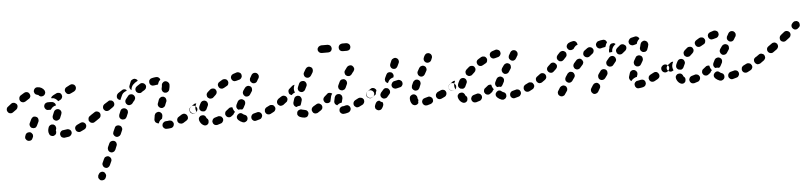

<svg xmlns="http://www.w3.org/2000/svg" viewBox="-64 -611 4766 1127"><g transform="rotate(-5 2318.5 -48.0)"><path d="M72 8Q74 12 77 15Q80 19 84 20Q92 24 101 21Q110 18 113 9L116 3Q118 -1 118 -5Q118 -10 117 -14Q115 -18 112 -21Q109 -25 105 -27Q97 -30 88 -27Q79 -24 75 -15L73 -9Q71 -5 71 -1Q70 4 72 8ZM341 8Q344 4 345 0Q346 -4 345 -9Q343 -18 335 -23Q327 -28 318 -26Q307 -24 297 -23Q293 -23 289 -21Q285 -19 282 -15Q279 -12 278 -7Q276 -3 277 1Q278 11 285 17Q292 22 301 22Q314 20 327 18Q332 17 335 14Q339 12 341 8ZM242 4Q251 0 254 -8Q257 -17 254 -25Q254 -25 254 -25Q254 -28 256 -32Q259 -40 255 -49Q252 -57 243 -61Q239 -62 234 -62Q230 -62 226 -60Q222 -59 219 -55Q215 -52 214 -48Q205 -25 213 -8Q216 1 225 4Q234 8 242 4ZM432 -47Q430 -51 426 -54Q423 -57 419 -58Q414 -60 410 -59Q406 -59 402 -57Q391 -52 381 -47Q373 -43 369 -35Q366 -26 370 -17Q372 -13 375 -10Q378 -7 382 -6Q386 -4 391 -4Q395 -4 399 -6Q411 -11 422 -17Q430 -21 433 -30Q436 -39 432 -47ZM105 -64Q106 -60 109 -57Q112 -53 116 -52Q125 -48 134 -51Q142 -54 146 -63L157 -86Q160 -94 157 -103Q154 -112 145 -115Q141 -117 137 -117Q132 -118 128 -116Q124 -114 121 -111Q118 -108 116 -104L105 -81Q103 -77 103 -73Q103 -68 105 -64ZM496 -90Q494 -94 490 -96Q486 -98 482 -99Q478 -100 473 -99Q469 -98 465 -95L460 -92Q452 -87 451 -77Q449 -68 454 -61Q457 -57 461 -54Q465 -52 469 -51Q473 -51 478 -51Q482 -52 486 -55L491 -59Q499 -64 500 -73Q502 -82 496 -90ZM255 -84Q263 -80 272 -84Q281 -87 285 -95L294 -117Q298 -126 295 -134Q292 -143 283 -147Q279 -149 275 -149Q270 -149 266 -148Q262 -146 258 -143Q255 -140 253 -136L244 -114Q240 -106 243 -97Q246 -88 255 -84ZM38 -200Q35 -203 31 -205Q28 -208 23 -208Q19 -209 14 -208Q10 -207 6 -204Q-6 -194 -13 -189Q-21 -184 -22 -175Q-24 -166 -18 -158Q-13 -150 -4 -149Q5 -147 13 -153Q20 -158 34 -168Q41 -174 42 -183Q44 -192 38 -200ZM235 -149Q234 -148 234 -149Q234 -149 233 -149Q227 -149 221 -149Q212 -148 205 -155Q199 -161 198 -170Q198 -180 204 -187Q211 -193 220 -194Q227 -194 234 -194Q240 -194 246 -193Q250 -193 254 -191Q258 -189 261 -186Q264 -183 266 -179Q267 -175 267 -171Q262 -170 258 -169Q249 -165 243 -159Q238 -154 235 -149ZM255 -231 258 -233 276 -242Q280 -244 284 -244Q289 -244 293 -243Q297 -242 301 -239Q304 -236 306 -232Q310 -223 307 -215Q304 -206 296 -202L283 -195Q281 -198 278 -201Q272 -208 264 -212Q261 -213 258 -214V-215H251Q249 -216 247 -216Q245 -216 243 -216Q243 -216 243 -217Q243 -217 243 -218Q245 -222 248 -226Q251 -229 255 -231ZM119 -253Q115 -261 106 -264Q97 -266 89 -262Q78 -255 66 -248Q58 -242 57 -233Q55 -224 60 -216Q62 -213 66 -210Q70 -208 74 -207Q79 -206 83 -207Q87 -208 91 -210Q102 -217 111 -223Q119 -227 122 -236Q124 -245 119 -253ZM330 -244Q332 -240 335 -237Q338 -234 343 -232Q347 -231 351 -231Q356 -232 360 -234L381 -244Q389 -249 392 -257Q395 -266 391 -275Q387 -283 378 -286Q369 -289 361 -285L340 -274Q331 -270 328 -261Q325 -252 330 -244ZM199 -234Q207 -238 210 -247Q213 -255 209 -264Q203 -275 192 -281Q182 -287 169 -287Q159 -288 152 -281Q146 -275 145 -266Q145 -261 147 -257Q148 -253 151 -250Q154 -246 158 -245Q162 -243 167 -242Q168 -242 169 -242Q174 -235 182 -232Q191 -230 199 -234Z M479 276Q481 280 484 283Q487 287 491 289Q499 292 508 289Q517 286 521 277L523 272Q527 263 523 255Q520 246 512 242Q503 238 494 242Q486 245 482 254L479 259Q478 263 478 267Q477 272 479 276ZM523 218Q527 219 531 220Q536 220 540 218Q544 216 547 213Q550 210 552 206L562 184Q566 176 563 167Q559 158 551 154Q547 152 542 152Q538 152 534 154Q529 155 526 158Q523 162 521 166L511 188Q507 196 511 205Q514 214 523 218ZM562 130Q566 132 570 132Q575 132 579 130Q583 129 586 126Q590 122 592 118L601 96Q605 88 602 79Q599 70 590 66Q582 63 573 66Q564 69 560 78L550 100Q547 109 550 117Q553 126 562 130ZM601 42Q610 46 618 42Q627 39 631 31L641 8Q643 4 643 0Q643 -5 641 -9Q640 -13 637 -16Q633 -20 629 -21Q621 -25 612 -22Q603 -19 600 -10L590 12Q586 21 589 29Q593 38 601 42ZM947 -5Q947 -10 944 -13Q942 -17 939 -20Q935 -23 931 -24Q926 -25 922 -25Q912 -23 901 -23Q892 -22 886 -15Q880 -9 880 1Q880 5 882 9Q884 13 887 16Q891 19 895 21Q899 22 903 22Q916 22 928 20Q937 19 943 11Q948 4 947 -5ZM1029 -47Q1027 -51 1023 -53Q1020 -56 1015 -57Q1011 -58 1006 -57Q1002 -56 998 -54Q989 -48 981 -43Q977 -41 974 -38Q971 -34 970 -30Q968 -26 969 -21Q969 -17 971 -13Q976 -4 985 -2Q994 1 1002 -3Q1012 -9 1023 -16Q1031 -21 1033 -30Q1034 -39 1029 -47ZM841 -22Q838 -26 837 -30Q835 -34 836 -39Q837 -50 840 -64Q842 -69 844 -72Q847 -76 851 -78Q855 -80 859 -81Q863 -82 868 -81Q877 -78 882 -70Q886 -62 884 -53Q882 -46 881 -40Q875 -36 869 -31Q863 -24 860 -15Q860 -15 860 -14Q859 -14 858 -14Q857 -14 856 -14Q852 -15 848 -17Q844 -19 841 -22ZM1092 -73Q1093 -78 1092 -82Q1091 -86 1088 -90Q1083 -98 1074 -99Q1065 -101 1057 -95L1055 -94Q1051 -91 1048 -87Q1046 -83 1045 -79Q1045 -75 1046 -70Q1047 -66 1049 -62Q1055 -55 1064 -53Q1073 -52 1081 -57L1083 -59Q1087 -61 1089 -65Q1091 -69 1092 -73ZM520 -106Q517 -109 513 -112Q509 -114 505 -115Q501 -116 496 -115Q492 -114 488 -111L465 -96Q462 -93 459 -89Q457 -85 456 -81Q455 -77 456 -72Q457 -68 459 -64Q465 -57 474 -55Q483 -53 491 -58L514 -74Q522 -80 523 -89Q525 -98 520 -106ZM684 -106Q682 -110 679 -113Q676 -116 672 -118Q664 -122 655 -119Q646 -116 642 -107Q637 -96 633 -85Q630 -76 633 -68Q637 -59 646 -56Q650 -54 655 -55Q659 -55 663 -56Q667 -58 670 -61Q673 -65 675 -69Q679 -79 683 -88Q685 -92 685 -97Q685 -101 684 -106ZM872 -153 868 -141 865 -133Q863 -129 863 -124Q863 -120 865 -116Q866 -112 870 -109Q873 -105 877 -104Q886 -100 894 -104Q903 -108 906 -116L909 -124L914 -136L915 -137Q918 -146 914 -155Q911 -163 902 -167Q898 -168 893 -168Q889 -168 885 -166Q881 -164 878 -161Q874 -158 873 -154ZM606 -163Q603 -167 600 -169Q596 -172 592 -172Q587 -173 583 -173Q578 -172 575 -169L551 -154Q548 -151 545 -148Q543 -144 542 -140Q541 -135 542 -131Q542 -126 545 -123Q550 -115 559 -113Q568 -111 576 -116L599 -132Q607 -137 609 -146Q611 -155 606 -163ZM726 -193Q719 -199 709 -198Q700 -198 694 -190Q687 -181 679 -171Q674 -164 675 -155Q677 -145 684 -140Q688 -137 692 -136Q697 -135 701 -136Q706 -137 709 -139Q713 -141 716 -145Q722 -154 729 -161Q735 -169 734 -178Q733 -187 726 -193ZM683 -219Q686 -220 689 -220Q687 -223 686 -226Q686 -226 686 -227Q680 -231 673 -231Q666 -231 660 -226Q650 -219 637 -211Q630 -205 628 -196Q626 -187 631 -179Q634 -176 638 -173Q642 -171 647 -170Q647 -171 648 -173L658 -195Q661 -203 667 -209Q674 -215 683 -219ZM911 -190Q920 -188 928 -193Q936 -198 938 -207Q942 -222 942 -234Q942 -243 935 -250Q929 -256 920 -257Q910 -257 904 -250Q897 -244 897 -234Q897 -227 894 -217Q892 -208 897 -200Q902 -192 911 -190ZM803 -230Q806 -239 801 -247Q796 -255 787 -257Q778 -260 770 -255Q762 -250 753 -244Q751 -243 750 -242Q742 -236 740 -227Q739 -218 744 -210Q747 -207 751 -204Q754 -202 759 -201Q763 -201 768 -201Q772 -202 776 -205Q777 -206 778 -207Q785 -212 793 -216Q801 -221 803 -230ZM708 -251 717 -274Q721 -282 730 -285Q739 -289 747 -285Q751 -283 754 -281Q757 -278 758 -274Q749 -269 740 -263Q738 -262 737 -260Q730 -255 725 -248Q720 -240 718 -231Q717 -227 718 -222Q710 -226 707 -235Q704 -243 708 -251ZM834 -241Q826 -247 825 -256Q824 -260 825 -265Q825 -269 828 -273Q830 -276 834 -279Q838 -281 842 -282Q854 -285 867 -286Q875 -287 882 -282Q889 -277 891 -269Q889 -268 888 -266Q881 -260 878 -251Q876 -247 875 -242Q874 -242 873 -241Q872 -241 871 -241Q861 -240 851 -238Q842 -236 834 -241Z M1237 -11Q1235 -15 1232 -18Q1229 -22 1225 -23Q1221 -25 1216 -25Q1212 -26 1208 -24Q1199 -21 1191 -19Q1187 -18 1183 -15Q1179 -12 1177 -8Q1175 -5 1174 0Q1173 4 1175 9Q1177 18 1185 23Q1193 27 1202 25Q1213 22 1224 18Q1232 15 1236 6Q1240 -2 1237 -11ZM1369 21Q1365 23 1361 24Q1356 24 1352 23Q1336 17 1326 7Q1319 0 1319 -9Q1319 -18 1326 -25Q1329 -28 1333 -30Q1337 -32 1341 -32Q1346 -32 1350 -30Q1354 -28 1357 -25Q1360 -22 1366 -20Q1372 -18 1376 -14Q1380 -9 1381 -3Q1381 0 1381 4Q1381 5 1381 6Q1381 7 1380 8Q1379 12 1376 16Q1373 19 1369 21ZM1118 18Q1110 13 1105 6Q1100 -1 1097 -10Q1096 -14 1096 -18Q1096 -23 1098 -27Q1101 -31 1104 -34Q1107 -37 1112 -38Q1116 -39 1120 -39Q1125 -39 1129 -37Q1133 -35 1136 -31Q1139 -28 1140 -24Q1141 -22 1141 -21Q1142 -20 1143 -19Q1146 -17 1149 -13Q1151 -10 1152 -5Q1152 -4 1152 -3Q1151 2 1151 7Q1151 8 1150 10Q1150 11 1149 12Q1144 20 1134 22Q1125 23 1118 18ZM1465 3Q1467 -1 1468 -5Q1468 -10 1467 -14Q1464 -23 1456 -27Q1447 -31 1439 -28Q1429 -25 1420 -23Q1416 -22 1412 -19Q1409 -17 1407 -13Q1404 -9 1404 -5Q1403 0 1404 4Q1406 13 1414 18Q1422 23 1431 20Q1441 18 1452 14Q1456 13 1460 10Q1463 7 1465 3ZM1546 -52Q1544 -56 1541 -59Q1537 -62 1533 -63Q1529 -64 1524 -64Q1520 -64 1516 -62Q1507 -57 1498 -53Q1494 -51 1491 -47Q1488 -44 1487 -40Q1486 -36 1486 -31Q1486 -27 1488 -23Q1492 -14 1501 -11Q1510 -8 1518 -12Q1527 -17 1537 -22Q1545 -26 1548 -35Q1551 -44 1546 -52ZM1271 -14Q1267 -14 1263 -17Q1259 -19 1257 -23Q1251 -30 1253 -39Q1254 -49 1262 -54Q1269 -60 1277 -66Q1280 -69 1285 -70Q1289 -71 1293 -71Q1295 -70 1296 -70Q1298 -70 1299 -69Q1299 -63 1302 -57Q1305 -49 1311 -42Q1310 -41 1310 -41Q1304 -35 1300 -27Q1300 -27 1300 -27Q1294 -22 1288 -18Q1284 -15 1280 -14Q1276 -13 1271 -14ZM1347 -112Q1356 -115 1364 -110Q1368 -108 1371 -105Q1373 -101 1375 -97Q1376 -93 1375 -88Q1375 -84 1373 -80Q1368 -71 1364 -63Q1363 -60 1360 -57Q1357 -54 1354 -52Q1348 -54 1341 -54Q1337 -54 1332 -53Q1325 -58 1322 -66Q1320 -74 1323 -82Q1328 -91 1333 -102Q1338 -110 1347 -112ZM1607 -73Q1608 -77 1607 -82Q1606 -86 1603 -90Q1598 -98 1589 -99Q1580 -101 1572 -95Q1564 -90 1562 -81Q1561 -71 1566 -64Q1569 -60 1572 -58Q1576 -55 1581 -54Q1585 -54 1589 -55Q1594 -56 1597 -58L1598 -59Q1602 -61 1604 -65Q1606 -69 1607 -73ZM1052 -64Q1046 -72 1048 -81Q1050 -90 1057 -95Q1064 -100 1073 -107Q1076 -110 1081 -111Q1085 -112 1089 -111Q1086 -106 1084 -100Q1081 -92 1081 -83Q1081 -74 1085 -65Q1085 -63 1087 -61Q1085 -60 1083 -59Q1075 -53 1066 -55Q1057 -57 1052 -64ZM1105 -91Q1109 -102 1115 -112Q1117 -116 1121 -119Q1124 -122 1129 -123Q1133 -124 1137 -124Q1142 -123 1146 -121Q1154 -116 1156 -107Q1159 -99 1154 -90Q1150 -82 1147 -75Q1145 -70 1142 -67Q1139 -64 1135 -62Q1133 -62 1132 -61Q1130 -61 1128 -61Q1125 -61 1121 -62Q1120 -62 1119 -62Q1118 -62 1118 -62Q1118 -62 1118 -62Q1109 -66 1105 -74Q1102 -83 1105 -91ZM1377 -129Q1384 -124 1393 -126Q1403 -128 1408 -136L1419 -153Q1424 -160 1422 -170Q1421 -179 1413 -184Q1405 -189 1396 -187Q1387 -185 1382 -178L1370 -161Q1365 -153 1367 -144Q1369 -135 1377 -129ZM1160 -139Q1167 -132 1176 -132Q1186 -132 1192 -138Q1199 -145 1206 -151Q1213 -157 1214 -166Q1215 -175 1209 -183Q1203 -190 1194 -190Q1184 -191 1177 -185Q1169 -178 1161 -171Q1154 -164 1154 -155Q1154 -145 1160 -139ZM1228 -196Q1232 -188 1242 -185Q1251 -183 1259 -188Q1267 -192 1275 -197Q1284 -201 1286 -210Q1289 -219 1285 -227Q1280 -236 1272 -238Q1263 -241 1254 -237Q1245 -232 1236 -226Q1228 -222 1225 -213Q1223 -204 1228 -196ZM1465 -226 1466 -227Q1470 -235 1468 -244Q1465 -253 1457 -258Q1449 -262 1440 -260Q1431 -257 1426 -249V-248Q1422 -241 1418 -234Q1415 -230 1415 -225Q1414 -221 1415 -217Q1416 -212 1419 -209Q1422 -205 1425 -203Q1433 -198 1443 -200Q1452 -203 1456 -211Q1461 -218 1464 -225Q1465 -225 1465 -225Q1465 -225 1465 -225ZM1306 -237Q1309 -228 1317 -224Q1325 -220 1334 -223Q1344 -226 1352 -228Q1357 -229 1360 -232Q1364 -235 1366 -239Q1368 -242 1369 -247Q1369 -251 1368 -256Q1366 -265 1358 -269Q1350 -274 1341 -272Q1331 -269 1320 -265Q1311 -262 1307 -254Q1303 -246 1306 -237Z M1732 22Q1735 19 1737 15Q1739 11 1740 6Q1741 -3 1735 -10Q1729 -17 1719 -18Q1711 -19 1705 -21Q1696 -25 1688 -21Q1679 -18 1675 -9Q1674 -5 1674 -1Q1673 4 1675 8Q1677 12 1680 15Q1683 18 1687 20Q1700 26 1715 27Q1720 27 1724 26Q1728 25 1732 22ZM1986 9Q1991 0 1988 -8Q1987 -13 1984 -16Q1981 -19 1977 -22Q1973 -24 1968 -24Q1964 -24 1960 -23Q1954 -21 1950 -20Q1948 -20 1947 -20Q1946 -20 1946 -20Q1946 -20 1946 -20Q1941 -20 1937 -18Q1933 -17 1930 -14Q1926 -10 1924 -6Q1923 -2 1923 2Q1922 12 1929 18Q1935 25 1945 25Q1945 25 1946 25Q1956 25 1973 20Q1982 17 1986 9ZM1821 -38Q1818 -42 1814 -44Q1811 -47 1806 -48Q1802 -49 1798 -48Q1793 -47 1789 -44Q1780 -38 1772 -34Q1764 -29 1761 -20Q1759 -11 1764 -3Q1766 1 1769 4Q1773 6 1777 8Q1781 9 1786 8Q1790 8 1794 6Q1804 0 1814 -7Q1822 -12 1824 -21Q1826 -30 1821 -38ZM2071 -32Q2073 -37 2072 -41Q2072 -46 2070 -50Q2065 -58 2056 -60Q2047 -63 2039 -59Q2030 -54 2020 -49Q2012 -45 2009 -36Q2006 -27 2010 -19Q2012 -15 2016 -12Q2019 -9 2023 -7Q2028 -6 2032 -6Q2037 -7 2041 -9Q2051 -14 2061 -19Q2065 -21 2067 -25Q2070 -28 2071 -32ZM1897 -54Q1899 -65 1902 -77Q1905 -86 1913 -91Q1921 -95 1930 -93Q1935 -92 1938 -89Q1942 -86 1944 -82Q1946 -78 1946 -74Q1947 -69 1946 -65Q1943 -54 1941 -46Q1941 -45 1941 -44Q1940 -43 1940 -42Q1935 -41 1929 -39Q1921 -36 1914 -30Q1913 -29 1912 -28Q1909 -29 1906 -32Q1903 -34 1900 -37Q1898 -41 1897 -45Q1896 -49 1897 -54ZM1675 -102Q1684 -106 1692 -103Q1697 -102 1700 -99Q1703 -96 1705 -92Q1707 -88 1708 -83Q1708 -79 1707 -75Q1703 -64 1701 -55Q1700 -52 1699 -50Q1698 -48 1696 -45Q1687 -45 1679 -42Q1676 -41 1673 -39Q1664 -42 1660 -49Q1655 -57 1657 -66Q1660 -77 1664 -89Q1667 -98 1675 -102ZM1889 -99Q1882 -105 1873 -105Q1864 -106 1858 -99Q1850 -92 1842 -85Q1835 -79 1834 -70Q1834 -60 1840 -53Q1846 -46 1855 -46Q1864 -45 1872 -51Q1873 -52 1874 -54Q1874 -56 1875 -58Q1877 -70 1881 -84Q1883 -92 1889 -99Q1889 -99 1889 -99ZM2134 -73Q2135 -77 2134 -82Q2133 -86 2130 -90Q2125 -97 2116 -99Q2107 -101 2099 -95L2096 -94Q2089 -88 2087 -79Q2085 -70 2091 -62Q2096 -55 2105 -53Q2114 -51 2122 -57L2125 -59Q2129 -61 2131 -65Q2133 -69 2134 -73ZM1624 -86Q1625 -91 1624 -95Q1623 -99 1620 -103Q1615 -110 1605 -112Q1596 -113 1589 -108Q1580 -102 1571 -96Q1568 -93 1565 -89Q1563 -85 1562 -81Q1561 -77 1562 -72Q1563 -68 1565 -64Q1568 -61 1572 -58Q1576 -56 1580 -55Q1584 -54 1589 -55Q1593 -56 1597 -58Q1606 -65 1615 -72Q1619 -74 1621 -78Q1623 -82 1624 -86ZM1634 -135Q1634 -139 1636 -143Q1638 -147 1642 -150Q1650 -157 1658 -164Q1661 -167 1665 -168Q1669 -170 1673 -170Q1672 -168 1671 -165Q1668 -157 1667 -149Q1666 -140 1669 -131Q1671 -128 1672 -125Q1669 -124 1665 -122Q1657 -118 1651 -111Q1648 -112 1645 -114Q1642 -115 1639 -118Q1636 -122 1635 -126Q1634 -130 1634 -135ZM1940 -115Q1944 -114 1948 -113Q1953 -113 1957 -115Q1961 -116 1965 -119Q1968 -122 1970 -126Q1974 -136 1979 -146Q1983 -154 1980 -163Q1977 -172 1969 -176Q1965 -178 1961 -178Q1956 -178 1952 -177Q1948 -176 1944 -173Q1941 -170 1939 -166Q1934 -155 1929 -145Q1925 -137 1928 -128Q1931 -119 1940 -115ZM1702 -126Q1711 -122 1719 -125Q1728 -128 1732 -136Q1737 -146 1742 -156Q1746 -164 1743 -173Q1740 -182 1732 -186Q1728 -188 1723 -188Q1719 -188 1714 -187Q1710 -186 1707 -183Q1703 -180 1701 -176Q1696 -165 1692 -155Q1688 -147 1691 -138Q1694 -130 1702 -126ZM1980 -198Q1984 -195 1988 -194Q1993 -193 1997 -193Q2002 -194 2005 -196Q2009 -199 2012 -202Q2017 -210 2025 -219Q2031 -227 2030 -236Q2028 -245 2021 -251Q2014 -257 2004 -255Q1995 -254 1989 -247Q1982 -237 1976 -229Q1970 -222 1972 -212Q1973 -203 1980 -198ZM1743 -207Q1751 -203 1760 -205Q1769 -208 1774 -216Q1779 -225 1785 -234Q1789 -242 1787 -252Q1785 -261 1777 -265Q1769 -270 1760 -268Q1751 -265 1746 -257Q1740 -248 1735 -238Q1730 -230 1733 -221Q1735 -212 1743 -207ZM1909 -364Q1909 -373 1903 -380Q1896 -386 1887 -387H1849Q1840 -386 1833 -380Q1826 -373 1826 -364Q1826 -355 1833 -348Q1840 -342 1849 -342H1887Q1896 -342 1903 -348Q1909 -355 1909 -364ZM2019 -364Q2019 -373 2013 -380Q2006 -386 1997 -387H1972Q1963 -386 1956 -380Q1950 -373 1950 -364Q1950 -355 1956 -348Q1963 -342 1972 -342H1997Q2006 -342 2013 -348Q2019 -355 2019 -364Z M2145 20Q2153 24 2162 21Q2170 18 2174 10L2178 3Q2178 2 2179 1Q2179 1 2179 0L2180 -2Q2182 -6 2182 -10Q2182 -15 2181 -19Q2180 -20 2180 -21Q2180 -22 2179 -23Q2171 -25 2165 -30Q2163 -32 2161 -34Q2154 -34 2148 -31Q2142 -27 2139 -21L2134 -10Q2130 -1 2133 8Q2136 16 2145 20ZM2474 -16Q2473 -20 2470 -24Q2467 -27 2463 -29Q2459 -32 2455 -32Q2451 -33 2446 -31Q2437 -28 2428 -26Q2419 -24 2414 -17Q2409 -9 2411 0Q2412 5 2414 8Q2417 12 2421 15Q2424 17 2429 18Q2433 18 2438 18Q2448 15 2459 12Q2468 9 2473 1Q2477 -7 2474 -16ZM2350 2Q2340 -11 2340 -30Q2340 -40 2346 -46Q2353 -53 2362 -53Q2366 -54 2370 -52Q2375 -50 2378 -47Q2381 -44 2383 -40Q2385 -36 2385 -32Q2385 -28 2386 -26Q2386 -25 2386 -25Q2387 -23 2388 -21Q2389 -20 2390 -18Q2389 -15 2388 -12Q2387 -6 2388 0Q2387 2 2385 3Q2383 5 2381 7Q2374 12 2365 11Q2355 9 2350 2ZM2555 -53Q2553 -57 2550 -60Q2547 -63 2542 -64Q2538 -66 2534 -65Q2529 -65 2525 -63Q2516 -59 2507 -55Q2503 -53 2500 -49Q2497 -46 2495 -42Q2494 -38 2494 -33Q2494 -29 2496 -25Q2500 -16 2509 -13Q2517 -10 2526 -14Q2535 -18 2545 -23Q2553 -27 2556 -36Q2559 -45 2555 -53ZM2221 -98Q2215 -104 2205 -104Q2196 -104 2190 -97Q2182 -89 2175 -80Q2169 -72 2170 -63Q2171 -54 2179 -48Q2186 -42 2195 -44Q2205 -45 2210 -52Q2216 -60 2222 -66Q2229 -73 2228 -82Q2228 -91 2221 -98ZM2613 -90Q2608 -98 2599 -99Q2590 -101 2582 -95H2581Q2574 -90 2572 -80Q2571 -71 2576 -64Q2581 -56 2591 -54Q2600 -53 2607 -58L2608 -59Q2616 -64 2617 -73Q2619 -82 2613 -90ZM2141 -71 2124 -59Q2116 -53 2107 -55Q2098 -56 2093 -64Q2090 -68 2089 -72Q2088 -76 2089 -81Q2090 -85 2092 -89Q2094 -93 2098 -95L2115 -107Q2123 -113 2132 -111Q2141 -109 2146 -102Q2147 -100 2148 -99Q2149 -97 2149 -96L2148 -92Q2144 -85 2144 -76Q2143 -74 2144 -73Q2143 -72 2142 -72Q2142 -71 2141 -71ZM2359 -88Q2361 -84 2364 -81Q2367 -78 2371 -76Q2375 -74 2380 -74Q2384 -74 2388 -75Q2393 -77 2396 -80Q2399 -83 2401 -87Q2404 -96 2409 -106Q2413 -114 2410 -123Q2407 -132 2398 -136Q2394 -138 2390 -138Q2385 -138 2381 -137Q2377 -135 2374 -132Q2370 -129 2368 -125Q2363 -115 2359 -105Q2358 -101 2358 -97Q2357 -92 2359 -88ZM2305 -127Q2304 -136 2296 -141Q2288 -147 2279 -145Q2267 -143 2256 -140Q2247 -137 2243 -128Q2238 -120 2241 -111Q2244 -102 2253 -98Q2261 -94 2270 -97Q2278 -99 2286 -101Q2296 -102 2301 -110Q2307 -118 2305 -127ZM2206 -163 2215 -182Q2219 -191 2227 -194Q2236 -197 2245 -193Q2253 -189 2256 -180Q2259 -172 2255 -163Q2252 -162 2249 -161Q2240 -158 2234 -153Q2227 -147 2223 -138Q2221 -135 2220 -132Q2219 -133 2218 -133Q2217 -133 2217 -134Q2208 -137 2205 -146Q2202 -155 2206 -163ZM2409 -156Q2418 -151 2427 -154Q2436 -157 2440 -165L2450 -183Q2455 -191 2452 -200Q2450 -209 2442 -213Q2434 -218 2425 -215Q2416 -213 2411 -205L2401 -187Q2396 -179 2399 -170Q2401 -161 2409 -156ZM2254 -214Q2263 -210 2272 -213Q2280 -217 2284 -225L2293 -244Q2297 -252 2294 -261Q2291 -270 2282 -274Q2274 -278 2265 -274Q2256 -271 2252 -263L2244 -244Q2240 -236 2243 -227Q2246 -218 2254 -214ZM2445 -268 2449 -275Q2451 -279 2455 -282Q2458 -285 2462 -286Q2467 -287 2471 -287Q2476 -286 2480 -284Q2487 -280 2490 -272Q2493 -263 2489 -255Q2487 -250 2484 -243Q2480 -235 2471 -232Q2462 -229 2453 -233Q2445 -238 2442 -246Q2439 -255 2443 -263Q2444 -264 2444 -265Q2445 -267 2445 -268Z M2762 -11Q2760 -15 2757 -18Q2754 -22 2750 -23Q2746 -25 2741 -25Q2737 -26 2733 -24Q2724 -21 2716 -19Q2712 -18 2708 -15Q2704 -12 2702 -8Q2700 -5 2699 0Q2698 4 2700 9Q2702 18 2710 23Q2718 27 2727 25Q2738 22 2749 18Q2757 15 2761 6Q2765 -2 2762 -11ZM2894 21Q2890 23 2886 24Q2881 24 2877 23Q2861 17 2851 7Q2844 0 2844 -9Q2844 -18 2851 -25Q2854 -28 2858 -30Q2862 -32 2866 -32Q2871 -32 2875 -30Q2879 -28 2882 -25Q2885 -22 2891 -20Q2897 -18 2901 -14Q2905 -9 2906 -3Q2906 0 2906 4Q2906 5 2906 6Q2906 7 2905 8Q2904 12 2901 16Q2898 19 2894 21ZM2643 18Q2635 13 2630 6Q2625 -1 2622 -10Q2621 -14 2621 -18Q2621 -23 2623 -27Q2626 -31 2629 -34Q2632 -37 2637 -38Q2641 -39 2645 -39Q2650 -39 2654 -37Q2658 -35 2661 -31Q2664 -28 2665 -24Q2666 -22 2666 -21Q2667 -20 2668 -19Q2671 -17 2674 -13Q2676 -10 2677 -5Q2677 -4 2677 -3Q2676 2 2676 7Q2676 8 2675 10Q2675 11 2674 12Q2669 20 2659 22Q2650 23 2643 18ZM2990 3Q2992 -1 2993 -5Q2993 -10 2992 -14Q2989 -23 2981 -27Q2972 -31 2964 -28Q2954 -25 2945 -23Q2941 -22 2937 -19Q2934 -17 2932 -13Q2929 -9 2929 -5Q2928 0 2929 4Q2931 13 2939 18Q2947 23 2956 20Q2966 18 2977 14Q2981 13 2985 10Q2988 7 2990 3ZM3071 -52Q3069 -56 3066 -59Q3062 -62 3058 -63Q3054 -64 3049 -64Q3045 -64 3041 -62Q3032 -57 3023 -53Q3019 -51 3016 -47Q3013 -44 3012 -40Q3011 -36 3011 -31Q3011 -27 3013 -23Q3017 -14 3026 -11Q3035 -8 3043 -12Q3052 -17 3062 -22Q3070 -26 3073 -35Q3076 -44 3071 -52ZM2796 -14Q2792 -14 2788 -17Q2784 -19 2782 -23Q2776 -30 2778 -39Q2779 -49 2787 -54Q2794 -60 2802 -66Q2805 -69 2810 -70Q2814 -71 2818 -71Q2820 -70 2821 -70Q2823 -70 2824 -69Q2824 -63 2827 -57Q2830 -49 2836 -42Q2835 -41 2835 -41Q2829 -35 2825 -27Q2825 -27 2825 -27Q2819 -22 2813 -18Q2809 -15 2805 -14Q2801 -13 2796 -14ZM2872 -112Q2881 -115 2889 -110Q2893 -108 2896 -105Q2898 -101 2900 -97Q2901 -93 2900 -88Q2900 -84 2898 -80Q2893 -71 2889 -63Q2888 -60 2885 -57Q2882 -54 2879 -52Q2873 -54 2866 -54Q2862 -54 2857 -53Q2850 -58 2847 -66Q2845 -74 2848 -82Q2853 -91 2858 -102Q2863 -110 2872 -112ZM3132 -73Q3133 -77 3132 -82Q3131 -86 3128 -90Q3123 -98 3114 -99Q3105 -101 3097 -95Q3089 -90 3087 -81Q3086 -71 3091 -64Q3094 -60 3097 -58Q3101 -55 3106 -54Q3110 -54 3114 -55Q3119 -56 3122 -58L3123 -59Q3127 -61 3129 -65Q3131 -69 3132 -73ZM2577 -64Q2571 -72 2573 -81Q2575 -90 2582 -95Q2589 -100 2598 -107Q2601 -110 2606 -111Q2610 -112 2614 -111Q2611 -106 2609 -100Q2606 -92 2606 -83Q2606 -74 2610 -65Q2610 -63 2612 -61Q2610 -60 2608 -59Q2600 -53 2591 -55Q2582 -57 2577 -64ZM2630 -91Q2634 -102 2640 -112Q2642 -116 2646 -119Q2649 -122 2654 -123Q2658 -124 2662 -124Q2667 -123 2671 -121Q2679 -116 2681 -107Q2684 -99 2679 -90Q2675 -82 2672 -75Q2670 -70 2667 -67Q2664 -64 2660 -62Q2658 -62 2657 -61Q2655 -61 2653 -61Q2650 -61 2646 -62Q2645 -62 2644 -62Q2643 -62 2643 -62Q2643 -62 2643 -62Q2634 -66 2630 -74Q2627 -83 2630 -91ZM2902 -129Q2909 -124 2918 -126Q2928 -128 2933 -136L2944 -153Q2949 -160 2947 -170Q2946 -179 2938 -184Q2930 -189 2921 -187Q2912 -185 2907 -178L2895 -161Q2890 -153 2892 -144Q2894 -135 2902 -129ZM2685 -139Q2692 -132 2701 -132Q2711 -132 2717 -138Q2724 -145 2731 -151Q2738 -157 2739 -166Q2740 -175 2734 -183Q2728 -190 2719 -190Q2709 -191 2702 -185Q2694 -178 2686 -171Q2679 -164 2679 -155Q2679 -145 2685 -139ZM2753 -196Q2757 -188 2767 -185Q2776 -183 2784 -188Q2792 -192 2800 -197Q2809 -201 2811 -210Q2814 -219 2810 -227Q2805 -236 2797 -238Q2788 -241 2779 -237Q2770 -232 2761 -226Q2753 -222 2750 -213Q2748 -204 2753 -196ZM2990 -226 2991 -227Q2995 -235 2993 -244Q2990 -253 2982 -258Q2974 -262 2965 -260Q2956 -257 2951 -249V-248Q2947 -241 2943 -234Q2940 -230 2940 -225Q2939 -221 2940 -217Q2941 -212 2944 -209Q2947 -205 2950 -203Q2958 -198 2968 -200Q2977 -203 2981 -211Q2986 -218 2989 -225Q2990 -225 2990 -225Q2990 -225 2990 -225ZM2831 -237Q2834 -228 2842 -224Q2850 -220 2859 -223Q2869 -226 2877 -228Q2882 -229 2885 -232Q2889 -235 2891 -239Q2893 -242 2894 -247Q2894 -251 2893 -256Q2891 -265 2883 -269Q2875 -274 2866 -272Q2856 -269 2845 -265Q2836 -262 2832 -254Q2828 -246 2831 -237Z M3459 -10Q3458 -14 3455 -18Q3453 -21 3449 -24Q3441 -29 3432 -26Q3423 -24 3418 -16L3406 3Q3404 7 3403 11Q3403 16 3404 20Q3405 24 3408 28Q3410 31 3414 34Q3422 39 3431 36Q3440 34 3445 26L3456 7Q3459 3 3459 -1Q3460 -5 3459 -10ZM3265 -11Q3264 -15 3262 -19Q3259 -23 3256 -25Q3248 -30 3239 -28Q3230 -26 3224 -19Q3217 -7 3213 -1Q3207 7 3209 16Q3210 25 3218 30Q3222 33 3226 34Q3231 35 3235 34Q3239 33 3243 31Q3247 29 3249 25Q3254 18 3262 6Q3265 2 3265 -2Q3266 -6 3265 -11ZM3725 11Q3727 7 3728 3Q3728 -2 3727 -6Q3725 -15 3717 -20Q3709 -24 3700 -22Q3690 -19 3681 -18Q3677 -18 3673 -16Q3669 -13 3666 -10Q3663 -6 3662 -2Q3661 2 3662 7Q3663 16 3670 22Q3677 28 3687 26Q3699 25 3711 22Q3716 20 3719 18Q3723 15 3725 11ZM3811 -32Q3812 -36 3811 -41Q3811 -45 3808 -49Q3804 -57 3795 -60Q3786 -62 3778 -57Q3768 -52 3759 -47Q3755 -45 3752 -41Q3749 -38 3748 -34Q3747 -29 3747 -25Q3748 -20 3750 -16Q3754 -8 3763 -5Q3772 -3 3780 -7Q3790 -12 3800 -18Q3804 -21 3807 -24Q3810 -28 3811 -32ZM3633 -45Q3636 -56 3640 -68Q3643 -77 3652 -81Q3660 -85 3669 -82Q3673 -80 3677 -77Q3680 -74 3682 -70Q3684 -66 3684 -62Q3684 -57 3683 -53Q3680 -47 3679 -41Q3679 -41 3678 -41Q3670 -40 3662 -35Q3654 -31 3648 -24Q3647 -22 3645 -19Q3642 -21 3640 -23Q3638 -25 3636 -28Q3634 -32 3633 -36Q3632 -40 3633 -45ZM3500 -100Q3497 -102 3492 -103Q3488 -104 3483 -103Q3479 -103 3475 -100Q3471 -98 3469 -94Q3462 -85 3456 -76Q3451 -68 3453 -59Q3454 -50 3462 -44Q3470 -39 3479 -41Q3488 -43 3493 -50Q3500 -60 3506 -68Q3511 -76 3509 -85Q3508 -94 3500 -100ZM3307 -101Q3303 -103 3299 -104Q3294 -105 3290 -105Q3286 -104 3282 -101Q3278 -99 3275 -95Q3269 -87 3263 -77Q3258 -69 3259 -60Q3261 -51 3269 -46Q3272 -43 3277 -42Q3281 -41 3286 -42Q3290 -43 3294 -46Q3298 -48 3300 -52Q3306 -61 3312 -69Q3318 -77 3316 -86Q3314 -95 3307 -101ZM3869 -90Q3863 -97 3854 -99Q3845 -101 3837 -96L3835 -94Q3831 -91 3829 -88Q3826 -84 3826 -80Q3825 -75 3826 -71Q3827 -66 3829 -63Q3832 -59 3835 -57Q3839 -54 3844 -53Q3848 -52 3852 -53Q3857 -54 3860 -57L3863 -58Q3870 -64 3872 -73Q3874 -82 3869 -90ZM3145 -102Q3139 -110 3130 -111Q3121 -113 3113 -107Q3105 -101 3097 -95Q3093 -93 3091 -89Q3089 -85 3088 -81Q3087 -77 3088 -72Q3089 -68 3092 -64Q3097 -56 3106 -55Q3115 -53 3123 -59Q3132 -65 3140 -71Q3147 -76 3149 -85Q3150 -95 3145 -102ZM3680 -104Q3684 -102 3688 -102Q3693 -101 3697 -103Q3701 -104 3705 -107Q3708 -110 3710 -114Q3715 -122 3721 -133Q3725 -141 3722 -150Q3720 -159 3712 -163Q3703 -168 3694 -165Q3685 -163 3681 -154Q3675 -144 3670 -135Q3666 -126 3669 -117Q3672 -108 3680 -104ZM3217 -144Q3218 -149 3216 -153Q3214 -157 3211 -160Q3205 -167 3196 -168Q3186 -168 3180 -162Q3172 -155 3165 -148Q3158 -142 3157 -133Q3157 -124 3163 -117Q3169 -110 3178 -109Q3188 -108 3195 -115Q3202 -121 3210 -129Q3213 -132 3215 -136Q3217 -140 3217 -144ZM3558 -171Q3555 -174 3551 -175Q3547 -177 3542 -176Q3538 -176 3534 -174Q3530 -172 3527 -169Q3519 -160 3512 -151Q3506 -144 3507 -135Q3508 -125 3515 -120Q3522 -114 3531 -115Q3541 -115 3547 -123Q3554 -131 3560 -139Q3567 -146 3566 -155Q3565 -165 3558 -171ZM3373 -156Q3372 -160 3370 -164Q3368 -168 3365 -171Q3358 -178 3349 -177Q3339 -176 3333 -169Q3326 -161 3318 -152Q3316 -149 3314 -144Q3313 -140 3313 -136Q3314 -131 3316 -127Q3318 -123 3321 -120Q3325 -118 3329 -116Q3333 -115 3338 -115Q3342 -116 3346 -118Q3350 -120 3353 -124Q3360 -132 3367 -140Q3370 -143 3371 -147Q3373 -151 3373 -156ZM3272 -225Q3265 -231 3256 -231Q3246 -230 3240 -224L3226 -209Q3220 -202 3220 -192Q3221 -183 3228 -177Q3231 -174 3235 -172Q3239 -171 3244 -171Q3248 -171 3252 -173Q3256 -175 3259 -178L3273 -193Q3280 -200 3279 -209Q3279 -219 3272 -225ZM3632 -214Q3633 -218 3632 -223Q3631 -227 3628 -231Q3625 -234 3621 -236Q3617 -239 3613 -239Q3609 -240 3604 -239Q3600 -238 3596 -235Q3587 -228 3578 -220Q3571 -214 3570 -205Q3570 -196 3576 -188Q3582 -181 3591 -181Q3600 -180 3607 -186Q3615 -193 3623 -199Q3627 -202 3629 -206Q3632 -210 3632 -214ZM3439 -213Q3440 -218 3439 -222Q3438 -226 3435 -230Q3430 -237 3420 -239Q3411 -240 3404 -235Q3394 -228 3385 -221Q3378 -215 3377 -205Q3376 -196 3382 -189Q3388 -182 3397 -181Q3407 -180 3414 -186Q3422 -193 3430 -199Q3434 -201 3436 -205Q3438 -209 3439 -213ZM3713 -196Q3714 -192 3718 -189Q3721 -186 3725 -184Q3729 -183 3733 -183Q3738 -183 3742 -184Q3746 -186 3749 -189Q3753 -192 3754 -197Q3760 -211 3762 -223Q3763 -228 3761 -232Q3760 -236 3758 -240Q3755 -243 3751 -246Q3747 -248 3743 -249Q3734 -250 3726 -244Q3719 -239 3717 -230Q3716 -223 3713 -214Q3711 -210 3711 -205Q3711 -201 3713 -196ZM3529 -206Q3529 -210 3530 -215Q3532 -219 3533 -223Q3533 -224 3533 -225Q3533 -225 3533 -225Q3533 -226 3533 -226Q3533 -235 3539 -243Q3545 -250 3554 -250Q3558 -251 3563 -250Q3567 -248 3570 -245Q3571 -245 3571 -245Q3571 -244 3571 -244Q3567 -241 3563 -237Q3557 -232 3553 -224Q3548 -216 3548 -207Q3547 -203 3548 -199Q3544 -199 3541 -199Q3536 -198 3531 -197Q3529 -201 3529 -206ZM3522 -258Q3520 -266 3513 -272Q3505 -277 3497 -275Q3484 -274 3472 -270Q3468 -269 3464 -266Q3461 -263 3459 -259Q3456 -255 3456 -251Q3456 -246 3457 -242Q3460 -233 3468 -229Q3476 -224 3485 -227Q3494 -230 3503 -231Q3505 -231 3507 -232Q3509 -233 3511 -234Q3512 -237 3513 -241Q3515 -250 3521 -257Q3522 -257 3522 -258ZM3649 -243Q3648 -248 3648 -252Q3649 -256 3651 -260Q3653 -264 3656 -267Q3659 -270 3663 -272Q3676 -276 3688 -278Q3696 -280 3704 -275Q3711 -271 3713 -263Q3713 -263 3713 -262Q3705 -257 3701 -249Q3697 -242 3695 -234Q3687 -232 3678 -229Q3669 -226 3661 -230Q3652 -234 3649 -243ZM3287 -243Q3282 -252 3285 -260Q3288 -269 3296 -274Q3309 -281 3324 -283Q3333 -284 3340 -278Q3347 -272 3348 -263Q3349 -262 3349 -261Q3349 -260 3349 -260Q3343 -258 3338 -255Q3331 -249 3326 -242Q3324 -239 3323 -237Q3320 -236 3317 -234Q3309 -230 3300 -232Q3291 -235 3287 -243Z M4047 -11Q4045 -15 4042 -18Q4039 -22 4035 -23Q4031 -25 4026 -25Q4022 -26 4018 -24Q4009 -21 4001 -19Q3997 -18 3993 -15Q3989 -12 3987 -8Q3985 -5 3984 0Q3983 4 3985 9Q3987 18 3995 23Q4003 27 4012 25Q4023 22 4034 18Q4042 15 4046 6Q4050 -2 4047 -11ZM4179 21Q4175 23 4171 24Q4166 24 4162 23Q4146 17 4136 7Q4129 0 4129 -9Q4129 -18 4136 -25Q4139 -28 4143 -30Q4147 -32 4151 -32Q4156 -32 4160 -30Q4164 -28 4167 -25Q4170 -22 4176 -20Q4182 -18 4186 -14Q4190 -9 4191 -3Q4191 0 4191 4Q4191 5 4191 6Q4191 7 4190 8Q4189 12 4186 16Q4183 19 4179 21ZM3928 18Q3920 13 3915 6Q3910 -1 3907 -10Q3906 -14 3906 -18Q3906 -23 3908 -27Q3911 -31 3914 -34Q3917 -37 3922 -38Q3926 -39 3930 -39Q3935 -39 3939 -37Q3943 -35 3946 -31Q3949 -28 3950 -24Q3951 -22 3951 -21Q3952 -20 3953 -19Q3956 -17 3959 -13Q3961 -10 3962 -5Q3962 -4 3962 -3Q3961 2 3961 7Q3961 8 3960 10Q3960 11 3959 12Q3954 20 3944 22Q3935 23 3928 18ZM4275 3Q4277 -1 4278 -5Q4278 -10 4277 -14Q4274 -23 4266 -27Q4257 -31 4249 -28Q4239 -25 4230 -23Q4226 -22 4222 -19Q4219 -17 4217 -13Q4214 -9 4214 -5Q4213 0 4214 4Q4216 13 4224 18Q4232 23 4241 20Q4251 18 4262 14Q4266 13 4270 10Q4273 7 4275 3ZM4356 -52Q4354 -56 4351 -59Q4347 -62 4343 -63Q4339 -64 4334 -64Q4330 -64 4326 -62Q4317 -57 4308 -53Q4304 -51 4301 -47Q4298 -44 4297 -40Q4296 -36 4296 -31Q4296 -27 4298 -23Q4302 -14 4311 -11Q4320 -8 4328 -12Q4337 -17 4347 -22Q4355 -26 4358 -35Q4361 -44 4356 -52ZM4081 -14Q4077 -14 4073 -17Q4069 -19 4067 -23Q4061 -30 4063 -39Q4064 -49 4072 -54Q4079 -60 4087 -66Q4090 -69 4095 -70Q4099 -71 4103 -71Q4105 -70 4106 -70Q4108 -70 4109 -69Q4109 -63 4112 -57Q4115 -49 4121 -42Q4120 -41 4120 -41Q4114 -35 4110 -27Q4110 -27 4110 -27Q4104 -22 4098 -18Q4094 -15 4090 -14Q4086 -13 4081 -14ZM4157 -112Q4166 -115 4174 -110Q4178 -108 4181 -105Q4183 -101 4185 -97Q4186 -93 4185 -88Q4185 -84 4183 -80Q4178 -71 4174 -63Q4173 -60 4170 -57Q4167 -54 4164 -52Q4158 -54 4151 -54Q4147 -54 4142 -53Q4135 -58 4132 -66Q4130 -74 4133 -82Q4138 -91 4143 -102Q4148 -110 4157 -112ZM4417 -73Q4418 -77 4417 -82Q4416 -86 4413 -90Q4408 -98 4399 -99Q4390 -101 4382 -95Q4374 -90 4372 -81Q4371 -71 4376 -64Q4379 -60 4382 -58Q4386 -55 4391 -54Q4395 -54 4399 -55Q4404 -56 4407 -58L4408 -59Q4412 -61 4414 -65Q4416 -69 4417 -73ZM3862 -64Q3856 -72 3858 -81Q3860 -90 3867 -95Q3874 -100 3883 -107Q3886 -110 3891 -111Q3895 -112 3899 -111Q3896 -106 3894 -100Q3891 -92 3891 -83Q3891 -74 3895 -65Q3895 -63 3897 -61Q3895 -60 3893 -59Q3885 -53 3876 -55Q3867 -57 3862 -64ZM3915 -91Q3919 -102 3925 -112Q3927 -116 3931 -119Q3934 -122 3939 -123Q3943 -124 3947 -124Q3952 -123 3956 -121Q3964 -116 3966 -107Q3969 -99 3964 -90Q3960 -82 3957 -75Q3955 -70 3952 -67Q3949 -64 3945 -62Q3943 -62 3942 -61Q3940 -61 3938 -61Q3935 -61 3931 -62Q3930 -62 3929 -62Q3928 -62 3928 -62Q3928 -62 3928 -62Q3919 -66 3915 -74Q3912 -83 3915 -91ZM4187 -129Q4194 -124 4203 -126Q4213 -128 4218 -136L4229 -153Q4234 -160 4232 -170Q4231 -179 4223 -184Q4215 -189 4206 -187Q4197 -185 4192 -178L4180 -161Q4175 -153 4177 -144Q4179 -135 4187 -129ZM3970 -139Q3977 -132 3986 -132Q3996 -132 4002 -138Q4009 -145 4016 -151Q4023 -157 4024 -166Q4025 -175 4019 -183Q4013 -190 4004 -190Q3994 -191 3987 -185Q3979 -178 3971 -171Q3964 -164 3964 -155Q3964 -145 3970 -139ZM4038 -196Q4042 -188 4052 -185Q4061 -183 4069 -188Q4077 -192 4085 -197Q4094 -201 4096 -210Q4099 -219 4095 -227Q4090 -236 4082 -238Q4073 -241 4064 -237Q4055 -232 4046 -226Q4038 -222 4035 -213Q4033 -204 4038 -196ZM4275 -226 4276 -227Q4280 -235 4278 -244Q4275 -253 4267 -258Q4259 -262 4250 -260Q4241 -257 4236 -249V-248Q4232 -241 4228 -234Q4225 -230 4225 -225Q4224 -221 4225 -217Q4226 -212 4229 -209Q4232 -205 4235 -203Q4243 -198 4253 -200Q4262 -203 4266 -211Q4271 -218 4274 -225Q4275 -225 4275 -225Q4275 -225 4275 -225ZM4116 -237Q4119 -228 4127 -224Q4135 -220 4144 -223Q4154 -226 4162 -228Q4167 -229 4170 -232Q4174 -235 4176 -239Q4178 -242 4179 -247Q4179 -251 4178 -256Q4176 -265 4168 -269Q4160 -274 4151 -272Q4141 -269 4130 -265Q4121 -262 4117 -254Q4113 -246 4116 -237Z M4439 -87Q4439 -91 4438 -96Q4437 -100 4435 -104Q4432 -108 4428 -110Q4425 -112 4420 -113Q4416 -114 4411 -113Q4407 -112 4403 -109L4382 -94Q4378 -91 4376 -88Q4374 -84 4373 -79Q4372 -75 4373 -71Q4374 -66 4377 -63Q4379 -59 4383 -57Q4387 -54 4391 -53Q4396 -53 4400 -54Q4404 -55 4408 -57L4429 -72Q4433 -75 4435 -79Q4438 -83 4439 -87ZM4516 -163Q4513 -166 4509 -169Q4505 -171 4501 -172Q4496 -172 4492 -171Q4488 -170 4484 -167L4463 -152Q4455 -146 4454 -137Q4453 -128 4458 -121Q4461 -117 4465 -115Q4468 -112 4473 -112Q4477 -111 4482 -112Q4486 -113 4490 -116L4511 -131Q4518 -137 4520 -146Q4521 -155 4516 -163ZM4594 -225Q4588 -232 4579 -233Q4569 -234 4562 -228Q4553 -220 4542 -212Q4535 -206 4534 -197Q4533 -187 4538 -180Q4544 -173 4553 -172Q4563 -171 4570 -177Q4581 -185 4591 -193Q4598 -199 4599 -208Q4600 -218 4594 -225ZM4652 -280Q4649 -283 4644 -285Q4640 -287 4636 -286Q4631 -286 4627 -285Q4623 -283 4620 -280Q4618 -278 4616 -276Q4609 -269 4609 -260Q4609 -250 4616 -244Q4622 -237 4631 -237Q4641 -237 4647 -244Q4650 -246 4652 -248Q4659 -255 4658 -264Q4658 -274 4652 -280Z"/></g></svg>

Font: FRB American Cursive Guidelines Arrows Dashed Extrabold
Style: Bold Italic
Weight: 800
Italic angle: -25°
Version: Version 2.0;Modular Font Editor K font №1